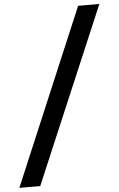

<svg xmlns="http://www.w3.org/2000/svg" viewBox="-140 -782 640 1035"><g transform="rotate(-5 180.0 -265.0)"><path d="M-78 210 323 -740H438L35 210Z"/></g></svg>

Font: Georama SemiCondensed
Style: Bold Italic
Weight: 700
Width: 4
Italic angle: -9°
Designer: Jean-Baptiste Levee
Foundry: Production Type
Version: Version 1.000